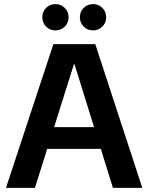

<svg xmlns="http://www.w3.org/2000/svg" viewBox="-20 -915 722 935"><path d="M9 0 240 -700H444L673 0H530L343 -602H340L150 0ZM122 -190 158 -296H514L549 -190ZM249 -767Q223 -767 204.5 -785.5Q186 -804 186 -831Q186 -858 204.5 -876.5Q223 -895 249 -895Q277 -895 295.5 -876.5Q314 -858 314 -831Q314 -804 295.5 -785.5Q277 -767 249 -767ZM433 -767Q406 -767 387.5 -785.5Q369 -804 369 -831Q369 -858 387.5 -876.5Q406 -895 433 -895Q460 -895 478.5 -876.5Q497 -858 497 -831Q497 -804 478.5 -785.5Q460 -767 433 -767Z"/></svg>

Font: DM Sans 36pt
Style: Bold
Weight: 700
Version: Version 4.004;gftools[0.9.30]